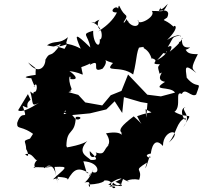

<svg xmlns="http://www.w3.org/2000/svg" viewBox="-20 -942 1074 1018"><path d="M142 -413C101 -382 153 -357 100 -381C133 -287 98 -374 71 -290C69 -250 93 -283 170 -221C175 -239 195 -298 139 -207C94 -192 118 -198 119 -149C117 -160 147 -94 113 -124C155 -138 166 -81 179 -96C139 -58 189 -40 156 -56C226 -56 213 -49 276 -63C233 -57 205 -61 215 -50C248 -85 276 -48 279 5C293 42 286 45 269 -57C356 -61 324 -52 261 9C308 -9 283 34 286 -6C270 -3 350 -5 338 13C373 -49 396 -59 458 -20C431 -38 451 9 422 -87C514 -82 509 -12 470 -30C452 -20 436 25 476 -44C429 58 402 20 451 24C462 47 457 60 449 36C541 35 557 -2 498 21C584 -2 576 44 558 48C631 37 557 84 579 26C625 69 626 -3 619 51C634 -27 666 -10 592 22C638 41 649 53 554 37C649 -29 624 29 675 16C628 28 665 0 718 11C740 -55 679 -30 759 -80C747 -43 747 -27 774 -115C793 -92 726 -119 780 -128C782 -151 797 -221 844 -168C844 -264 962 -260 875 -186C919 -238 914 -296 963 -317C973 -276 916 -362 965 -375C928 -359 1006 -336 951 -267C1009 -363 988 -302 905 -349C945 -378 904 -464 944 -444C962 -481 996 -422 1020 -441C1052 -528 1029 -458 970 -530C963 -584 956 -607 1021 -555C998 -580 989 -576 1029 -655C942 -653 982 -690 928 -722C944 -655 978 -683 988 -691C940 -685 946 -720 944 -738C954 -752 946 -719 880 -668C923 -742 799 -653 861 -659C861 -688 885 -663 813 -623C916 -732 871 -745 933 -753C946 -735 945 -780 866 -730C942 -806 900 -812 901 -800C848 -849 833 -825 866 -849C859 -838 903 -900 822 -884C848 -936 805 -853 870 -922C843 -871 852 -884 785 -884C811 -853 705 -799 711 -837C732 -798 675 -788 651 -841C650 -833 599 -777 664 -832C599 -803 669 -848 645 -863C612 -891 613 -935 606 -896C596 -920 549 -874 600 -876C562 -795 445 -749 520 -785C498 -780 491 -825 508 -838C444 -813 537 -815 463 -826C536 -804 522 -724 509 -734C513 -677 472 -710 474 -779C406 -759 447 -762 459 -690C373 -774 375 -761 408 -684C326 -728 323 -687 340 -745C294 -705 272 -731 229 -702C321 -676 354 -737 322 -683C243 -710 257 -684 303 -710C242 -620 250 -679 221 -626C220 -580 178 -546 129 -611C185 -566 166 -593 169 -545C86 -534 115 -528 163 -526C117 -562 178 -472 159 -482C179 -523 182 -448 160 -455C141 -420 186 -428 140 -457C159 -395 142 -372 187 -398C85 -329 72 -361 77 -359L128 -443ZM362 -459C350 -457 352 -461 360 -469C333 -538 358 -550 353 -523C408 -515 370 -551 348 -565C434 -555 422 -520 411 -586C460 -602 493 -625 485 -626C538 -663 467 -635 456 -598C525 -638 454 -548 524 -578C571 -635 499 -631 579 -608C527 -553 619 -599 686 -547C710 -634 698 -685 740 -721C661 -653 681 -687 742 -694C715 -713 767 -673 729 -692C785 -675 785 -609 785 -633C836 -619 762 -602 828 -601C818 -586 814 -593 826 -551C862 -575 793 -519 855 -508C774 -457 884 -488 908 -451L833 -431L761 -440L659 -547L624 -460L567 -437L522 -383L432 -399L395 -439L320 -460L328 -443L346 -455ZM752 -363C803 -333 791 -358 707 -326C741 -256 751 -272 689 -325C621 -274 609 -253 624 -239C624 -203 644 -254 542 -235C592 -163 505 -153 589 -188C514 -165 553 -112 487 -134C507 -117 452 -85 456 -141C498 -99 501 -93 461 -94C439 -115 386 -133 443 -195C441 -193 420 -174 321 -158C354 -143 349 -121 332 -169C334 -266 378 -222 382 -322C433 -328 391 -290 373 -320C350 -346 361 -342 318 -337C322 -377 356 -335 290 -357L352 -331L457 -341L544 -362L588 -405L628 -343L637 -427L726 -401L762 -395L755 -318Z"/></svg>

Font: Hussar Lance
Style: Italic
Weight: 700
Foundry: Cannot Into Space Fonts, PlusOne Fonts
Version: Version 2.27